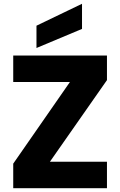

<svg xmlns="http://www.w3.org/2000/svg" viewBox="-20 -996 636 1016"><path d="M50 -130V0H546V-140H244L546 -572V-702H50V-562H350ZM414 -843V-976L173 -860V-742Z"/></svg>

Font: Poppins
Style: Bold
Weight: 700
Designer: Ninad Kale (Devanagari), Jonny Pinhorn (Latin)
Foundry: Indian Type Foundry
Version: 4.004